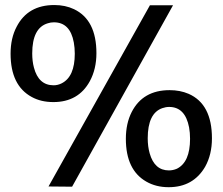

<svg xmlns="http://www.w3.org/2000/svg" viewBox="-20 -739 894 771"><path d="M195.3 -396.5Q134.8 -396.5 116.2 -467.8Q109.4 -493.2 109.4 -524.4Q109.4 -627 171.9 -645.5Q183.6 -649.4 196.3 -649.4Q261.7 -649.4 276.4 -568.4Q280.3 -546.9 280.3 -523.4Q280.3 -430.7 227.5 -404.3Q211.9 -396.5 195.3 -396.5ZM198.2 -718.8Q91.8 -718.8 46.9 -631.8Q22.5 -585.9 22.5 -523.4Q22.5 -395.5 107.4 -349.6Q144.5 -329.1 194.3 -329.1Q294.9 -329.1 340.8 -413.1Q367.2 -461.9 367.2 -525.4Q367.2 -659.2 277.3 -702.1Q242.2 -718.8 198.2 -718.8ZM658.2 -54.7Q600.6 -54.7 581.1 -123Q573.2 -150.4 573.2 -183.6Q573.2 -284.2 631.8 -304.7Q645.5 -309.6 659.2 -309.6Q723.6 -309.6 739.3 -227.5Q743.2 -206.1 743.2 -181.6Q743.2 -87.9 690.4 -61.5Q674.8 -54.7 658.2 -54.7ZM661.1 -377Q553.7 -377 508.8 -289.1Q485.4 -243.2 485.4 -181.6Q485.4 -56.6 567.4 -9.8Q606.4 12.7 657.2 12.7Q755.9 12.7 803.7 -69.3Q831.1 -118.2 831.1 -183.6Q831.1 -321.3 737.3 -362.3Q703.1 -377 661.1 -377ZM269.5 10.7 174.8 9.8 582 -717.8H674.8Z"/></svg>

Font: Yaldevi Colombo SemiBold
Style: Regular
Weight: 600
Designer: Sol Matas, Denzil Rajitha, Kosala Senevirathne and Pathum Egodawatta
Foundry: Mooniak
Version: Version 1.020 ; ttfautohint (v1.6)